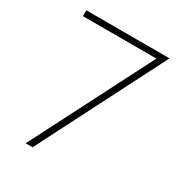

<svg xmlns="http://www.w3.org/2000/svg" viewBox="-169 -697 873 937"><g transform="rotate(30 267.5 -228.0)"><path d="M459 -550H45V-583H514L152 127H113Z"/></g></svg>

Font: Raleway ExtraLight
Style: Regular
Weight: 200
Designer: Matt McInerney, Pablo Impallari, Rodrigo Fuenzalida
Foundry: Matt McInerney, Pablo Impallari, Rodrigo Fuenzalida
Version: Version 4.026